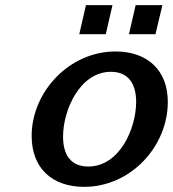

<svg xmlns="http://www.w3.org/2000/svg" viewBox="-20 -713 672 746"><path d="M584 -580 611 -693H507L481 -580ZM391 -580 417 -693H314L288 -580ZM103 -185C103 -59 183 13 307 13C488 13 632 -144 632 -317C632 -440 553 -513 429 -513C248 -513 103 -355 103 -185ZM225 -182C225 -285 290 -434 411 -434C480 -434 509 -386 509 -317C509 -214 445 -66 323 -66C254 -66 225 -113 225 -182Z"/></svg>

Font: Perun SemiBold Italic
Style: Regular
Weight: 400
Italic angle: -12°
Foundry: Copyright (c) Stefan Peev, Context Ltd, 2016
Version: Version 1.026